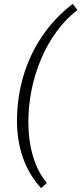

<svg xmlns="http://www.w3.org/2000/svg" viewBox="-20 -767 421 995"><path d="M193 208Q128 136 98 48Q68 -40 68 -140Q68 -259 100.5 -370.5Q133 -482 197.5 -578Q262 -674 357 -747L381 -715Q320 -668 272.5 -602.5Q225 -537 192.5 -460Q160 -383 143.5 -300.5Q127 -218 127 -137Q127 -37 151.5 44.5Q176 126 223 181Z"/></svg>

Font: Livvic Light
Style: Italic
Weight: 300
Italic angle: -10°
Designer: Jacques Le Bailly, Baron von Fonthausen
Version: Version 1.001; ttfautohint (v1.8.2)